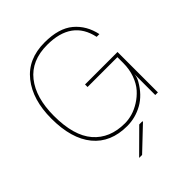

<svg xmlns="http://www.w3.org/2000/svg" viewBox="-262 -884 1237 1237"><g transform="rotate(-45 356.5 -265.5)"><path d="M74 -367Q74 -186 150.5 -97.5Q227 -9 364 -9Q397 -9 432 -19Q467 -29 503 -51.5Q539 -74 567.5 -106Q596 -138 613.5 -186.5Q631 -235 631 -292V-345H359V-368H655V0H631V-191Q629 -163 615 -139Q570 -60 503.5 -23Q437 14 362 14Q212 14 131 -84.5Q50 -183 50 -366Q50 -537 132 -640.5Q214 -744 366 -744Q496 -744 565 -686Q634 -628 654 -532H629Q589 -721 367 -721Q223 -721 148.5 -626.5Q74 -532 74 -367ZM271 213 424 61H453V66L298 213Z"/></g></svg>

Font: Nacelle Thin
Style: Regular
Weight: 100
Designer: Sora Sagano
Foundry: Sora Sagano
Version: Version 1.000;FEAKit 1.0